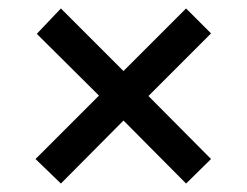

<svg xmlns="http://www.w3.org/2000/svg" viewBox="-20 -575 584 454"><path d="M124 -141 64 -199 214 -349 67 -495 124 -555 272 -407 420 -555 479 -496 331 -348 479 -199 420 -141 272 -290Z"/></svg>

Font: MuseoModerno SemiBold
Style: Regular
Weight: 400
Version: Version 1.001